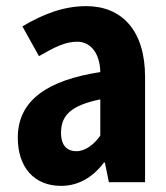

<svg xmlns="http://www.w3.org/2000/svg" viewBox="-20 -594 540 626"><path d="M179 12C234 12 281 -14 319 -64H322L335 0H453V-343C453 -496 376 -574 261 -574C189 -574 122 -549 53 -508L107 -411C161 -442 194 -458 232 -458C276 -458 306 -419 307 -359C138 -333 38 -269 38 -145C38 -49 91 12 179 12ZM229 -101C201 -101 179 -117 179 -161C179 -217 210 -250 307 -270V-152C287 -123 258 -101 229 -101Z"/></svg>

Font: Noto Sans Mono CJK TC
Style: Bold
Weight: 700
Designer: Ryoko NISHIZUKA 西塚涼子 (kana, bopomofo & ideographs); Paul D. Hunt (Latin, Greek & Cyrillic); Sandoll Communications 산돌커뮤니
Foundry: Adobe
Version: Version 2.004;hotconv 1.0.118;makeotfexe 2.5.65603